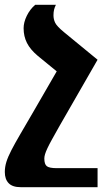

<svg xmlns="http://www.w3.org/2000/svg" viewBox="-56 -512 457 797"><path d="M349 -264 191 11Q173 43 160.5 65.5Q148 88 141 103Q134 118 131 128Q128 138 128 146Q128 170 138.5 178Q149 186 179 186H349V265H30Q-4 265 -20 248.5Q-36 232 -36 202Q-36 181 -29.5 160Q-23 139 -8.5 111Q6 83 28.5 44.5Q51 6 83 -49L220 -286ZM176 -492Q171 -482 168.5 -472Q166 -462 166 -448Q166 -432 173 -417.5Q180 -403 209 -379L349 -264L200 -199L101 -280Q70 -306 56 -333.5Q42 -361 42 -395Q42 -419 55 -446Q68 -473 90 -492Z"/></svg>

Font: Noto Serif Armenian
Style: Bold
Weight: 700
Version: Version 2.007